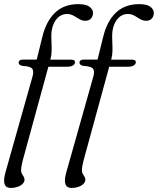

<svg xmlns="http://www.w3.org/2000/svg" viewBox="-24 -731 764 928"><path d="M180.5 -408.5 192 -442.5H320.5Q329 -442.5 333.8 -439.8Q338.5 -437 338.5 -430Q338.5 -424 333.8 -419Q329 -414 321 -411.2Q313 -408.5 302 -408.5ZM66 -428.5Q66 -434.5 71 -438.8Q76 -443 86.5 -443H153.5L180 -550Q198.5 -628 241.8 -669.5Q285 -711 355 -711Q392 -711 408.8 -698.2Q425.5 -685.5 425.5 -669Q425.5 -652 415.5 -641.2Q405.5 -630.5 388 -630.5Q376 -630.5 365.8 -635.5Q355.5 -640.5 345.5 -647Q335.5 -653.5 324.8 -658.5Q314 -663.5 300.5 -663.5Q272.5 -663.5 253.5 -643.5Q234.5 -623.5 227.5 -591.5Q224 -576 224 -557.8Q224 -539.5 225 -520.5Q226 -501.5 225.5 -482.8Q225 -464 220.5 -447.5L86 44Q82.5 58 80.2 70Q78 82 78 92Q78 102.5 82.2 109.5Q86.5 116.5 90.5 123Q94.5 129.5 94.5 138Q94.5 148.5 85.2 157.8Q76 167 60.8 172.2Q45.5 177.5 28.5 177.5Q5.5 177.5 -1.5 159.8Q-8.5 142 2 103.5L133 -360.5Q140.5 -386.5 132 -398.5Q123.5 -410.5 85 -412.5Q73.5 -415 69.8 -419.2Q66 -423.5 66 -428.5ZM474.5 -408.5 486 -442.5H614.5Q623 -442.5 627.8 -439.8Q632.5 -437 632.5 -430Q632.5 -424 627.8 -419Q623 -414 615 -411.2Q607 -408.5 596 -408.5ZM360 -428.5Q360 -434.5 365 -438.8Q370 -443 380.5 -443H447.5L474 -550Q492.5 -628 535.8 -669.5Q579 -711 649 -711Q686 -711 702.8 -698.2Q719.5 -685.5 719.5 -669Q719.5 -652 709.5 -641.2Q699.5 -630.5 682 -630.5Q670 -630.5 659.8 -635.5Q649.5 -640.5 639.5 -647Q629.5 -653.5 618.8 -658.5Q608 -663.5 594.5 -663.5Q566.5 -663.5 547.5 -643.5Q528.5 -623.5 521.5 -591.5Q518 -576 518 -557.8Q518 -539.5 519 -520.5Q520 -501.5 519.5 -482.8Q519 -464 514.5 -447.5L380 44Q376.5 58 374.2 70Q372 82 372 92Q372 102.5 376.2 109.5Q380.5 116.5 384.5 123Q388.5 129.5 388.5 138Q388.5 148.5 379.2 157.8Q370 167 354.8 172.2Q339.5 177.5 322.5 177.5Q299.5 177.5 292.5 159.8Q285.5 142 296 103.5L427 -360.5Q434.5 -386.5 426 -398.5Q417.5 -410.5 379 -412.5Q367.5 -415 363.8 -419.2Q360 -423.5 360 -428.5Z"/></svg>

Font: Fraunces Light
Style: Italic
Weight: 300
Italic angle: -16°
Version: Version 1.000;[b76b70a41]